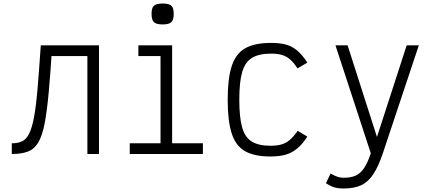

<svg xmlns="http://www.w3.org/2000/svg" viewBox="-20 -876 2440 1092"><path d="M477 0V-557H233V-618H543V0ZM47 0V-61Q81 -61 105 -72Q129 -83 145.5 -115.5Q162 -148 173.5 -209.5Q185 -271 193.5 -371Q202 -471 212 -618H277Q267 -459 257 -350Q247 -241 233.5 -172Q220 -103 197.5 -65.5Q175 -28 138.5 -14Q102 0 47 0Z M893 0V-599L934 -557H767V-618H959V0ZM718 0V-61H1134V0ZM905 -737Q869 -737 855.5 -750Q842 -763 842 -797Q842 -831 855.5 -843.5Q869 -856 905 -856Q941 -856 954.5 -843.5Q968 -831 968 -797Q968 -763 954.5 -750Q941 -737 905 -737Z M1518 14Q1426 14 1373 -16.5Q1320 -47 1297.5 -118Q1275 -189 1275 -309Q1275 -430 1298 -500.5Q1321 -571 1374.5 -601.5Q1428 -632 1522 -632Q1573 -632 1608 -622Q1643 -612 1671.5 -587.5Q1700 -563 1728 -520L1672 -487Q1651 -520 1630 -538Q1609 -556 1584 -563.5Q1559 -571 1522 -571Q1453 -571 1413.5 -547Q1374 -523 1357.5 -466.5Q1341 -410 1341 -309Q1341 -209 1357 -152Q1373 -95 1412 -71Q1451 -47 1518 -47Q1555 -47 1581 -54.5Q1607 -62 1628.5 -80.5Q1650 -99 1673 -132L1728 -99Q1700 -56 1670.5 -31.5Q1641 -7 1605.5 3.5Q1570 14 1518 14Z M1934 196Q1903 196 1881.5 189.5Q1860 183 1834 166L1860 111Q1886 125 1901 130Q1916 135 1934 135Q1976 135 2003.5 122.5Q2031 110 2051 79.5Q2071 49 2089 -4L1888 -618H1957L2124 -97L2293 -618H2362L2157 -3Q2132 71 2103 115Q2074 159 2034 177.5Q1994 196 1934 196Z"/></svg>

Font: Victor Mono Light
Style: Regular
Weight: 300
Monospace: yes
Designer: Rune Bjørnerås
Version: Version 1.561;gftools[0.9.30]